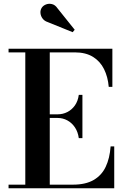

<svg xmlns="http://www.w3.org/2000/svg" viewBox="-20 -1012 674 1032"><path d="M26 0V-19.5H116V-730.5H26V-750H584V-545H564.5Q560 -598.5 539.2 -640.5Q518.5 -682.5 479.5 -706.5Q440.5 -730.5 382 -730.5H247.5V-19.5H372Q440 -19.5 483.2 -44.5Q526.5 -69.5 548.2 -115.5Q570 -161.5 574.5 -225H594V0ZM403.5 -269.5Q399 -303 382.8 -327.2Q366.5 -351.5 342.2 -364.8Q318 -378 289.5 -378H222.5V-397.5H289.5Q318 -397.5 342 -409.8Q366 -422 382.5 -445.2Q399 -468.5 403.5 -502H423V-269.5ZM370.5 -839 236 -893.5Q219 -899 209 -912.2Q199 -925.5 197.5 -941.5Q196 -957.5 204.5 -970.5Q212 -982 227 -988Q242 -994 259.2 -990Q276.5 -986 289 -967.5L381.5 -852Z"/></svg>

Font: Bodoni Moda 11pt SemiBold
Style: Regular
Weight: 600
Designer: Owen Earl
Foundry: indestructible type
Version: Version 2.004